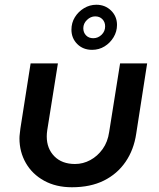

<svg xmlns="http://www.w3.org/2000/svg" viewBox="-20 -777 669 809"><path d="M600 -510 554 -214Q544 -146 509 -95Q474 -44 417.5 -16Q361 12 283 12Q216 12 166 -15.5Q116 -43 89 -90Q62 -137 62 -194Q62 -203 63.5 -214.5Q65 -226 66 -236L109 -510H224L179 -228Q178 -221 177.5 -214.5Q177 -208 177 -202Q177 -151 209 -118.5Q241 -86 296 -86Q330 -86 360.5 -102.5Q391 -119 412.5 -149Q434 -179 440 -221L486 -510ZM368 -567Q330 -567 305.5 -591.5Q281 -616 281 -652Q281 -681 295.5 -704.5Q310 -728 334 -742.5Q358 -757 386 -757Q423 -757 448 -732.5Q473 -708 473 -672Q473 -644 458.5 -620Q444 -596 420.5 -581.5Q397 -567 368 -567ZM373 -616Q393 -616 408 -630.5Q423 -645 423 -666Q423 -684 411.5 -696Q400 -708 381 -708Q362 -708 346.5 -693Q331 -678 331 -658Q331 -640 342.5 -628Q354 -616 373 -616Z"/></svg>

Font: MuseoModerno Medium
Style: Italic
Weight: 500
Italic angle: -9°
Designer: Pablo Cosgaya, Héctor Gatti, Marcela Romero, and the Authors of The MuseoModerno Project.
Foundry: Omnibus-Type Team
Version: Version 1.003